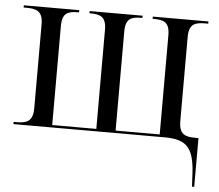

<svg xmlns="http://www.w3.org/2000/svg" viewBox="-52 -595 986 863"><g transform="rotate(5 440.5 -163.0)"><path d="M843 172 845 210H855V-10H837C795 -10 767 -20 767 -78V-458C767 -518 795 -526 841 -526H854V-536H603V-526H608C653 -526 680 -518 680 -458V-11H481V-458C481 -518 508 -526 553 -526H557V-536H318V-526H322C366 -526 394 -518 394 -458V-11H195V-458C195 -518 222 -526 267 -526H271V-536H21V-526H34C79 -526 108 -517 108 -458V-79C108 -19 79 -10 34 -10H21V0H703C808 0 839 39 843 172Z"/></g></svg>

Font: Noto Serif Display SemiCondensed
Style: Regular
Weight: 400
Width: 4
Designer: Monotype Design Team
Foundry: Monotype Imaging Inc.
Version: Version 2.009